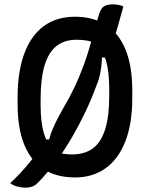

<svg xmlns="http://www.w3.org/2000/svg" viewBox="-20 -797 690 884"><path d="M548 -767Q535 -719 521.5 -672Q508 -625 492 -581L503 -532H432L449 -546Q450 -509 443.5 -470.5Q437 -432 424 -403Q401 -340 372.5 -280.5Q344 -221 313 -167.5Q282 -114 248 -67Q243 -62 239 -56Q235 -50 232 -45Q216 -25 201.5 -7.5Q187 10 173.5 24.5Q160 39 146 52Q139 58 127 62.5Q115 67 99 67Q88 67 77.5 65.5Q67 64 58 61.5Q49 59 41 55Q33 51 27 46Q48 27 71 2.5Q94 -22 115.5 -48Q137 -74 152 -97L167 -155H224L203 -136Q206 -158 214 -181Q222 -204 236.5 -233.5Q251 -263 273 -302Q299 -345 322.5 -394.5Q346 -444 367 -501.5Q388 -559 405 -625Q409 -636 412 -647.5Q415 -659 419 -671Q422 -684 425.5 -696Q429 -708 433 -721Q442 -755 456 -766Q470 -777 501 -777Q509 -777 517 -776Q525 -775 532.5 -773Q540 -771 548 -767ZM326 -720Q409 -720 468 -682Q527 -644 558 -568.5Q589 -493 589 -380V-346Q589 -226 556.5 -144.5Q524 -63 465 -21.5Q406 20 326 20Q240 20 181 -18Q122 -56 91.5 -131.5Q61 -207 61 -317V-351Q61 -465 91 -548Q121 -631 180 -675.5Q239 -720 326 -720ZM167 -313Q167 -232 183 -180.5Q199 -129 227 -103Q246 -94 266 -90Q286 -86 312 -86Q367 -86 405 -112Q443 -138 463 -198Q483 -258 483 -360V-376Q483 -432 477.5 -472.5Q472 -513 458.5 -543.5Q445 -574 422 -597Q399 -607 378 -610.5Q357 -614 332 -614Q277 -614 240.5 -585.5Q204 -557 185.5 -496.5Q167 -436 167 -339Z"/></svg>

Font: Recursive Casual Medium
Style: Regular
Weight: 500
Version: Version 1.047